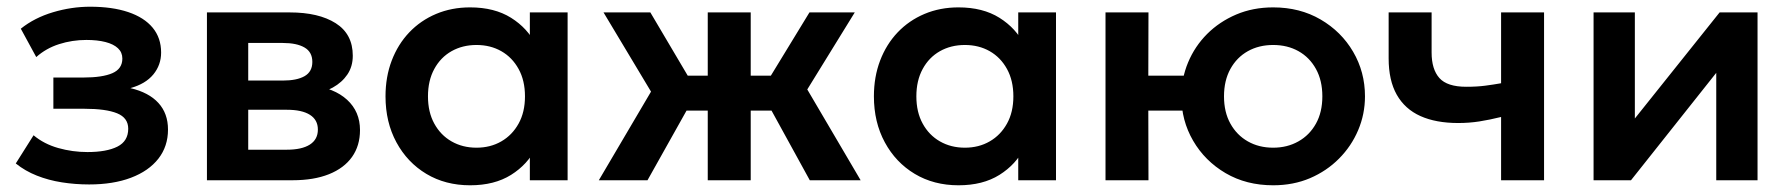

<svg xmlns="http://www.w3.org/2000/svg" viewBox="-20 -537 5330 572"><path d="M245.5 12.5Q203.5 12.5 164 6.2Q124.5 0 89.8 -13.8Q55 -27.5 27 -50L80 -134Q111 -108 153.5 -96Q196 -84 240.5 -84Q297.5 -84 329.8 -100.2Q362 -116.5 362 -153.5Q362 -186 328.8 -199.5Q295.5 -213 231 -213H139V-306H227.5Q285 -306 314.8 -319Q344.5 -332 344.5 -362.5Q344.5 -381 331.5 -393.2Q318.5 -405.5 294.2 -411.8Q270 -418 237.5 -418Q195 -418 156 -405.5Q117 -393 88 -367L42 -451.5Q82.5 -484 137.8 -500.5Q193 -517 248.5 -517Q314.5 -517 362 -501Q409.5 -485 434.8 -454.5Q460 -424 460 -380.5Q460 -343.5 436.8 -315.2Q413.5 -287 368.5 -274.5Q423.5 -261.5 452 -230.2Q480.5 -199 480.5 -151Q480.5 -101 451.8 -64.2Q423 -27.5 370.2 -7.5Q317.5 12.5 245.5 12.5Z M596.5 0V-500H843Q929.5 -500 980.2 -467.8Q1031 -435.5 1031 -371Q1031 -339 1015 -315.2Q999 -291.5 971.5 -276.2Q944 -261 909 -254.5L907 -283Q975.5 -275 1014 -239.8Q1052.5 -204.5 1052.5 -149.5Q1052.5 -103 1028.8 -69.5Q1005 -36 960 -18Q915 0 851.5 0ZM719.5 -91H834.5Q879 -91 903 -106.2Q927 -121.5 927 -151Q927 -180 903.2 -195Q879.5 -210 834.5 -210H705V-297H822.5Q864.5 -297 887.5 -310.2Q910.5 -323.5 910.5 -352.5Q910.5 -382 887.2 -395.5Q864 -409 822.5 -409H719.5Z M1380.5 15Q1307 15 1250.2 -19Q1193.5 -53 1161 -113Q1128.5 -173 1128.5 -250Q1128.5 -308 1147 -356.5Q1165.5 -405 1199.2 -440.5Q1233 -476 1279.2 -495.5Q1325.5 -515 1380.5 -515Q1453 -515 1502.5 -484Q1552 -453 1576.5 -403.5L1558.5 -376V-500H1671V0H1558.5V-124L1576.5 -96.5Q1552 -47 1502.5 -16Q1453 15 1380.5 15ZM1399.5 -97Q1441 -97 1473.5 -115.8Q1506 -134.5 1525 -168.8Q1544 -203 1544 -250Q1544 -297 1525 -331.5Q1506 -366 1473.5 -384.5Q1441 -403 1399.5 -403Q1358 -403 1325.2 -384.5Q1292.5 -366 1273.8 -331.5Q1255 -297 1255 -250Q1255 -203 1273.8 -168.8Q1292.5 -134.5 1325.2 -115.8Q1358 -97 1399.5 -97Z M2088.5 0V-207.5H1950.5V-311.5H2088.5V-500H2216.5V-311.5H2353.5V-207.5H2216.5V0ZM1764 0 1919.5 -264 1778 -500H1917.5L2057 -264L1909 0ZM2392.5 0 2247.5 -264 2391.5 -500H2526.5L2385 -270.5L2544 0Z M2835.5 15Q2762 15 2705.2 -19Q2648.5 -53 2616 -113Q2583.5 -173 2583.5 -250Q2583.5 -308 2602 -356.5Q2620.5 -405 2654.2 -440.5Q2688 -476 2734.2 -495.5Q2780.5 -515 2835.5 -515Q2908 -515 2957.5 -484Q3007 -453 3031.5 -403.5L3013.5 -376V-500H3126V0H3013.5V-124L3031.5 -96.5Q3007 -47 2957.5 -16Q2908 15 2835.5 15ZM2854.5 -97Q2896 -97 2928.5 -115.8Q2961 -134.5 2980 -168.8Q2999 -203 2999 -250Q2999 -297 2980 -331.5Q2961 -366 2928.5 -384.5Q2896 -403 2854.5 -403Q2813 -403 2780.2 -384.5Q2747.5 -366 2728.8 -331.5Q2710 -297 2710 -250Q2710 -203 2728.8 -168.8Q2747.5 -134.5 2780.2 -115.8Q2813 -97 2854.5 -97Z M3273.5 0V-500H3401.5L3401 -311.5H3567V-207.5H3401L3401.5 0ZM3773 15Q3693 15 3631.2 -21.2Q3569.5 -57.5 3534.5 -117.8Q3499.5 -178 3499.5 -250Q3499.5 -303 3519.5 -351Q3539.5 -399 3576.2 -435.8Q3613 -472.5 3663 -493.8Q3713 -515 3773 -515Q3852.5 -515 3914.2 -479Q3976 -443 4011.2 -382.8Q4046.5 -322.5 4046.5 -250Q4046.5 -197 4026.2 -149.2Q4006 -101.5 3969.2 -64.5Q3932.5 -27.5 3882.8 -6.2Q3833 15 3773 15ZM3773 -97Q3815 -97 3848.2 -115.8Q3881.5 -134.5 3900.5 -168.8Q3919.5 -203 3919.5 -250Q3919.5 -297 3900.5 -331.5Q3881.5 -366 3848.5 -384.5Q3815.5 -403 3773 -403Q3730.5 -403 3697.5 -384.5Q3664.5 -366 3645.5 -331.5Q3626.5 -297 3626.5 -250Q3626.5 -203 3645.5 -168.8Q3664.5 -134.5 3697.5 -115.8Q3730.5 -97 3773 -97Z M4452 0V-188.5Q4417.5 -180 4387 -175.2Q4356.5 -170.5 4324 -170.5Q4258 -170.5 4211.8 -191.2Q4165.5 -212 4141.2 -254.8Q4117 -297.5 4117 -363V-500H4245V-380.5Q4245 -330.5 4268.2 -304.5Q4291.5 -278.5 4348 -278.5Q4381 -278.5 4405.2 -281.8Q4429.5 -285 4452 -289V-500H4580V0Z M4727.5 0V-500H4850.5V-184L5103 -500H5216V0H5093V-320L4839 0Z"/></svg>

Font: Geologica Medium
Style: Regular
Weight: 500
Designer: Sindre Bremnes, Frode Helland
Foundry: Monokrom Skriftforlag AS
Version: Version 1.010;gftools[0.9.28]